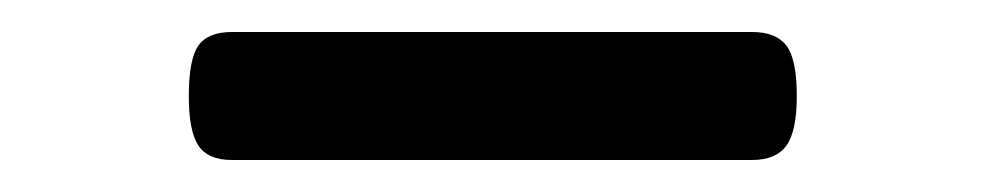

<svg xmlns="http://www.w3.org/2000/svg" viewBox="-20 -401 616 120"><path d="M125 -301Q110 -301 104 -310Q98 -319 98 -341Q98 -364 104 -372.5Q110 -381 125 -381H450Q465 -381 471.5 -372.5Q478 -364 478 -341Q478 -319 471.5 -310Q465 -301 450 -301Z"/></svg>

Font: Playwrite BE WAL
Style: Regular
Weight: 400
Designer: Veronika Burian, José Scaglione
Foundry: TypeTogether
Version: Version 1.002